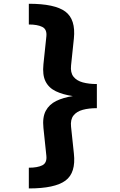

<svg xmlns="http://www.w3.org/2000/svg" viewBox="-20 -882 655 1045"><path d="M136.9 -861.5Q278.5 -861.5 335.6 -819Q392.8 -776.4 382.1 -672.3L366.7 -525.6Q362.6 -486.7 380 -464.6Q397.4 -442.6 430.5 -433.6Q463.6 -424.6 507.2 -424.6V-293.3Q464.1 -293.3 430.8 -284.4Q397.4 -275.4 380 -253.3Q362.6 -231.3 366.7 -192.3L382.1 -46.7Q393.8 58.5 336.2 101Q278.5 143.6 136.9 143.6V30.8Q184.1 30.8 210.3 17.7Q236.4 4.6 232.3 -34.4L216.4 -185.6Q210.3 -243.6 229 -278.7Q247.7 -313.8 286.2 -332.6Q324.6 -351.3 376.4 -359Q321.5 -367.2 283.3 -385.6Q245.1 -404.1 227.7 -439.2Q210.3 -474.4 216.4 -532.3L232.3 -683.6Q236.4 -722.6 210 -735.6Q183.6 -748.7 136.9 -748.7Z"/></svg>

Font: FiraCode Nerd Font Mono
Style: Bold
Weight: 700
Monospace: yes
Designer: Carrois Corporate, Edenspiekermann AG, Nikita Prokopov
Foundry: Carrois Corporate, Edenspiekermann AG, Nikita Prokopov
Version: Version 6.002;Nerd Fonts 3.3.0